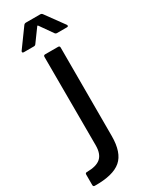

<svg xmlns="http://www.w3.org/2000/svg" viewBox="-278 -742 770 991"><g transform="rotate(-30 107.0 -246.5)"><path d="M-34.2 207Q-43.9 207 -43.9 196.8V134.8Q-43.9 125 -34.2 125Q22.9 125 48.6 102.1Q74.2 79.1 74.2 28.8L73.2 -499Q73.2 -508.8 83 -508.8H160.2Q169.9 -508.8 169.9 -499V27.8Q169.9 127 122.3 167.7Q74.7 208.5 -34.2 207ZM53.2 -573.2H-6.8Q-12.7 -573.2 -14.6 -576.7Q-16.6 -580.1 -13.2 -585L65.9 -693.8Q70.8 -700.2 79.1 -700.2H164.1Q171.9 -700.2 176.8 -693.8L255.9 -585Q257.8 -583 257.8 -579.1Q257.8 -573.2 250 -573.2H190.9Q183.6 -573.2 179.2 -579.1L126 -654.8Q123.5 -657.2 123 -657.2Q122.6 -657.2 120.1 -654.8L64.9 -579.1Q60.5 -573.2 53.2 -573.2Z"/></g></svg>

Font: Gruenseis Font Medium
Style: Regular
Weight: 500
Designer: Jeremy Tribby
Foundry: Tribby Type
Version: Version 1.408;Glyphs 3.1.2 (3151)